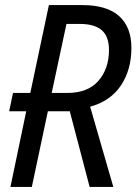

<svg xmlns="http://www.w3.org/2000/svg" viewBox="-20 -734 536 754"><path d="M83 -297H16L31 -369H99L172 -714H304Q399 -714 447.5 -671Q496 -628 496 -546Q496 -460 455 -398.5Q414 -337 334 -315L425 0H332L254 -297H168L105 0H21ZM244 -369Q325 -369 366.5 -416.5Q408 -464 408 -538Q408 -591 379.5 -615.5Q351 -640 294 -640H241L183 -369Z"/></svg>

Font: Noto Sans UI Narrow
Style: Italic
Weight: 400
Width: 4
Italic angle: -12°
Designer: Monotype Design Team
Foundry: Monotype Imaging Inc.
Version: Version 1.001